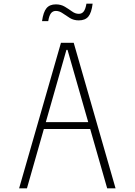

<svg xmlns="http://www.w3.org/2000/svg" viewBox="-20 -1035 740 1055"><path d="M85 0 315 -800H385L615 0H569L351 -761H345L128 0ZM205 -326V-364H499V-326ZM211 -919Q218 -969 235.5 -990Q253 -1011 287 -1011Q315 -1011 336.5 -998Q358 -985 376 -972Q394 -959 413 -959Q430 -959 440 -972Q450 -985 455 -1015H489Q483 -965 465.5 -944Q448 -923 413 -923Q385 -923 364 -936Q343 -949 324.5 -962Q306 -975 287 -975Q270 -975 260 -962Q250 -949 245 -919Z"/></svg>

Font: Martian Mono SemiExpanded Thin
Style: Regular
Weight: 250
Monospace: yes
Version: Version 0.930